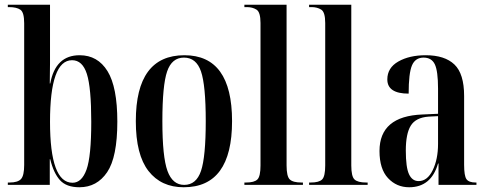

<svg xmlns="http://www.w3.org/2000/svg" viewBox="-20 -780 2058 810"><path d="M315 10Q389 10 432 -53.5Q475 -117 475 -267Q475 -413 433.5 -480Q392 -547 316 -547Q214 -547 192 -428H190Q191 -477 191 -513Q191 -549 191 -577V-760H13V-750H18Q50 -750 66 -739Q82 -728 82 -682V-84Q82 -39 68.5 -24.5Q55 -10 20 -10H13V0H190V-108H192Q206 -50 233 -20Q260 10 315 10ZM286 -9Q191 -9 191 -266Q191 -526 284 -526Q328 -526 346.5 -468Q365 -410 365 -266Q365 -120 345 -64.5Q325 -9 286 -9Z M755 10Q959 10 959 -269Q959 -547 758 -547Q553 -547 553 -269Q553 -127 606.5 -58.5Q660 10 755 10ZM757 0Q708 0 686.5 -59Q665 -118 665 -269Q665 -420 685 -478.5Q705 -537 756 -537Q808 -537 828 -478.5Q848 -420 848 -269Q848 -118 828 -59Q808 0 757 0Z M1011 0H1258V-10H1252Q1216 -10 1202.5 -23Q1189 -36 1189 -82V-760H1011V-750H1022Q1045 -750 1062 -739.5Q1079 -729 1079 -683V-82Q1079 -36 1066 -23Q1053 -10 1018 -10H1011Z M1284 0H1531V-10H1525Q1489 -10 1475.5 -23Q1462 -36 1462 -82V-760H1284V-750H1295Q1318 -750 1335 -739.5Q1352 -729 1352 -683V-82Q1352 -36 1339 -23Q1326 -10 1291 -10H1284Z M1706 10Q1799 10 1828 -90H1830V0H1990V-10H1987Q1958 -10 1948 -24Q1938 -38 1938 -85V-375Q1938 -469 1897 -508Q1856 -547 1776 -547Q1707 -547 1660.5 -520.5Q1614 -494 1614 -445Q1614 -385 1704 -385Q1704 -471 1718 -504Q1732 -537 1767 -537Q1801 -537 1814.5 -508.5Q1828 -480 1828 -406V-300L1762 -297Q1581 -290 1581 -143Q1581 -67 1617 -28.5Q1653 10 1706 10ZM1746 -16Q1719 -16 1705.5 -45Q1692 -74 1692 -145Q1692 -216 1713 -250Q1734 -284 1788 -288L1828 -290V-173Q1828 -108 1805.5 -62Q1783 -16 1746 -16Z"/></svg>

Font: Noto Serif Display Condensed Semi
Style: Regular
Weight: 600
Width: 3
Designer: Monotype Design Team
Foundry: Monotype Imaging Inc.
Version: Version 1.900